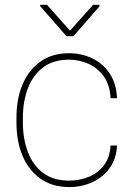

<svg xmlns="http://www.w3.org/2000/svg" viewBox="-20 -756 547 786"><path d="M263.2 -16.6Q304.7 -16.6 342 -31.5Q379.4 -46.4 404.5 -78.1Q429.7 -109.9 432.6 -160.2H459Q456.5 -106.4 429.2 -68.4Q401.9 -30.3 358.4 -10.3Q314.9 9.8 263.2 9.8Q194.8 9.8 146.5 -23.9Q98.1 -57.6 72.8 -117.2Q47.4 -176.8 47.4 -253.9V-274.4Q47.4 -352.1 72.8 -411.4Q98.1 -470.7 146.2 -504.4Q194.3 -538.1 262.2 -538.1Q313.5 -538.1 357.2 -517.3Q400.9 -496.6 428.7 -455.6Q456.5 -414.6 459 -354H432.6Q430.2 -406.7 406 -441.7Q381.8 -476.6 343.8 -494.1Q305.7 -511.7 262.2 -511.7Q197.8 -511.7 156 -479.7Q114.3 -447.8 94 -394Q73.7 -340.3 73.7 -274.4V-253.9Q73.7 -188 94 -134Q114.3 -80.1 156.2 -48.3Q198.2 -16.6 263.2 -16.6ZM172.4 -736.3 266.6 -630.4 361.3 -736.3H387.2V-730L280.8 -607.9H252L144.5 -731V-736.3Z"/></svg>

Font: Vazirmatn RD UI Thin
Style: Regular
Weight: 100
Designer: Saber Rastikerdar
Foundry: Saber Rastikerdar
Version: Version 33.003